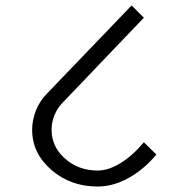

<svg xmlns="http://www.w3.org/2000/svg" viewBox="-20 -683 689 703"><path d="M337.9 0Q238.3 0 168 -61Q97.7 -122.1 97.7 -208Q97.7 -244.1 112.3 -280.3Q127 -316.4 156.2 -344.7L461.9 -663.1L506.8 -618.2L208 -305.7Q189.5 -286.1 179.2 -260.7Q168.9 -235.4 168.9 -208Q168.9 -145.5 218.3 -102.1Q267.6 -58.6 337.9 -58.6Q377 -58.6 421.4 -85.9Q465.8 -113.3 506.8 -162.1L552.7 -117.2Q505.9 -61.5 449.7 -30.8Q393.6 0 337.9 0Z"/></svg>

Font: Lohit Devanagari
Style: Regular
Weight: 400
Version: 2.95.4